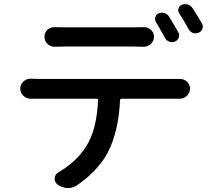

<svg xmlns="http://www.w3.org/2000/svg" viewBox="-20 -869 1040 938"><path d="M850.6 -711.9Q858.4 -699.2 853.5 -685.5Q848.6 -671.9 835 -666Q821.3 -660.2 807.1 -665.5Q793 -670.9 786.1 -683.6Q761.7 -728.5 742.2 -760.7Q735.4 -772.5 738.8 -785.2Q742.2 -797.9 754.9 -803.7Q768.6 -809.6 783.2 -805.2Q797.9 -800.8 805.7 -788.1Q828.1 -752 850.6 -711.9ZM631.8 -641.6H294.9Q273.4 -641.6 248 -640.6Q247.1 -640.6 246.1 -640.6Q226.6 -640.6 211.9 -654.3Q197.3 -668.9 197.3 -689.5Q197.3 -710 211.9 -723.6Q226.6 -736.3 245.1 -736.3Q247.1 -736.3 248 -736.3Q271.5 -735.4 293.9 -735.4H631.8Q655.3 -735.4 680.7 -736.3Q682.6 -736.3 683.6 -736.3Q703.1 -736.3 716.8 -723.6Q732.4 -710 732.4 -689.5Q732.4 -668.9 716.8 -654.3Q702.1 -640.6 682.6 -640.6Q681.6 -640.6 680.7 -640.6Q653.3 -641.6 631.8 -641.6ZM169.9 -483.4H824.2Q839.8 -483.4 856.4 -483.4Q857.4 -483.4 859.4 -483.4Q877.9 -483.4 892.6 -470.7Q908.2 -457 908.2 -436.5Q908.2 -415 892.6 -400.4Q877.9 -386.7 857.4 -386.7Q857.4 -386.7 856.4 -386.7Q837.9 -386.7 824.2 -386.7H574.2Q567.4 -386.7 566.4 -379.9Q559.6 -224.6 504.9 -121.1Q483.4 -80.1 444.3 -38.6Q405.3 2.9 356.4 36.1Q335.9 49.8 312.5 49.8Q310.5 49.8 308.6 49.8Q282.2 47.9 260.7 32.2Q247.1 21.5 247.1 4.9Q247.1 -16.6 265.6 -27.3Q352.5 -78.1 399.4 -151.4Q453.1 -234.4 459 -379.9Q459 -386.7 452.1 -386.7H169.9Q150.4 -386.7 130.9 -386.7Q129.9 -386.7 129.9 -386.7Q109.4 -386.7 94.7 -400.4Q79.1 -415 79.1 -435.5Q79.1 -457 94.7 -470.7Q108.4 -484.4 127.9 -484.4Q129.9 -484.4 130.9 -484.4Q151.4 -483.4 169.9 -483.4ZM855.5 -803.7Q850.6 -811.5 850.6 -819.3Q850.6 -823.2 852.5 -827.1Q855.5 -840.8 868.2 -845.7Q876 -848.6 884.8 -848.6Q890.6 -848.6 896.5 -847.7Q911.1 -842.8 919.9 -830.1Q945.3 -792 966.8 -753.9Q970.7 -747.1 970.7 -739.3Q970.7 -733.4 968.8 -728.5Q963.9 -714.8 950.2 -709Q943.4 -706.1 935.5 -706.1Q929.7 -706.1 922.9 -708Q909.2 -712.9 901.4 -726.6Q878.9 -768.6 855.5 -803.7Z"/></svg>

Font: Gen Jyuu Gothic Medium
Style: Regular
Weight: 500
Designer: [Source Han Sans]
Ryoko NISHIZUKA  (kana & ideographs); Paul D. Hunt (Latin, Greek & Cyrillic); Wenlong ZHANG  (bopomofo
Version: Version 1.002.20150607